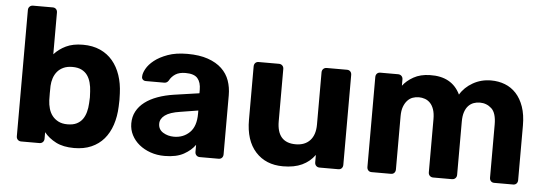

<svg xmlns="http://www.w3.org/2000/svg" viewBox="-48 -850 2838 1000"><g transform="rotate(5 1371.0 -350.0)"><path d="M365 10Q308 10 270 -9.5Q232 -29 208 -59V-25Q208 -14 201 -7Q194 0 183 0H88Q77 0 70 -7Q63 -14 63 -25V-685Q63 -696 70 -703Q77 -710 88 -710H191Q202 -710 208.5 -703Q215 -696 215 -685V-467Q240 -495 276.5 -512.5Q313 -530 365 -530Q416 -530 455 -512.5Q494 -495 520.5 -463.5Q547 -432 561.5 -389Q576 -346 578 -294Q579 -275 579 -260.5Q579 -246 578 -226Q576 -173 561.5 -129.5Q547 -86 520.5 -55Q494 -24 455 -7Q416 10 365 10ZM320 -110Q349 -110 368 -119.5Q387 -129 398.5 -145Q410 -161 416 -183Q422 -205 423 -229Q426 -260 423 -291Q422 -315 416 -337Q410 -359 398.5 -375Q387 -391 368 -400.5Q349 -410 320 -410Q293 -410 273.5 -401Q254 -392 241.5 -377Q229 -362 222.5 -342.5Q216 -323 215 -302Q214 -263 215 -226Q216 -204 222 -183Q228 -162 240.5 -146Q253 -130 272.5 -120Q292 -110 320 -110Z M838 10Q798 10 764 -2Q730 -14 705 -34.5Q680 -55 665.5 -83Q651 -111 651 -144Q651 -179 666 -207Q681 -235 708.5 -256Q736 -277 774.5 -291Q813 -305 860 -312L991 -331V-349Q991 -388 973 -409Q955 -430 910 -430Q877 -430 857 -417Q837 -404 826 -383Q818 -370 803 -370H708Q697 -370 691 -376.5Q685 -383 686 -392Q686 -409 699 -432.5Q712 -456 739 -477.5Q766 -499 808.5 -514.5Q851 -530 911 -530Q974 -530 1018.5 -514.5Q1063 -499 1091 -472.5Q1119 -446 1131.5 -410.5Q1144 -375 1144 -334V-25Q1144 -14 1137.5 -7Q1131 0 1120 0H1022Q1011 0 1004 -7Q997 -14 997 -25V-62Q977 -33 938.5 -11.5Q900 10 838 10ZM878 -94Q927 -94 960 -126Q993 -158 993 -224V-241L900 -226Q846 -218 821 -199.5Q796 -181 796 -155Q796 -125 821 -109.5Q846 -94 878 -94Z M1457 10Q1367 10 1313.5 -49Q1260 -108 1260 -216V-495Q1260 -506 1266.5 -513Q1273 -520 1284 -520H1390Q1401 -520 1408 -513Q1415 -506 1415 -495V-222Q1415 -110 1513 -110Q1561 -110 1588 -139Q1615 -168 1615 -222V-495Q1615 -506 1622 -513Q1629 -520 1640 -520H1746Q1757 -520 1763.5 -513Q1770 -506 1770 -495V-25Q1770 -14 1763.5 -7Q1757 0 1746 0H1648Q1637 0 1630 -7Q1623 -14 1623 -25V-64Q1597 -28 1556.5 -9Q1516 10 1457 10Z M1920 0Q1909 0 1902.5 -7Q1896 -14 1896 -25V-495Q1896 -506 1902.5 -513Q1909 -520 1920 -520H2013Q2024 -520 2031 -513Q2038 -506 2038 -495V-462Q2058 -489 2093.5 -509Q2129 -529 2179 -530Q2294 -533 2338 -442Q2361 -481 2404 -505.5Q2447 -530 2499 -530Q2538 -530 2571.5 -517Q2605 -504 2630 -477Q2655 -450 2669.5 -408.5Q2684 -367 2684 -310V-25Q2684 -14 2677.5 -7Q2671 0 2660 0H2561Q2550 0 2543.5 -7Q2537 -14 2537 -25V-303Q2537 -363 2511.5 -386.5Q2486 -410 2450 -410Q2434 -410 2418.5 -404.5Q2403 -399 2391 -386.5Q2379 -374 2372 -353.5Q2365 -333 2365 -303V-25Q2365 -14 2358 -7Q2351 0 2340 0H2242Q2231 0 2224 -7Q2217 -14 2217 -25V-303Q2217 -333 2210 -353.5Q2203 -374 2191 -386.5Q2179 -399 2163.5 -404.5Q2148 -410 2131 -410Q2115 -410 2099.5 -404.5Q2084 -399 2072 -386Q2060 -373 2052.5 -353Q2045 -333 2045 -303V-25Q2045 -14 2038.5 -7Q2032 0 2021 0Z"/></g></svg>

Font: Fz Rubik SemBd
Style: Regular
Weight: 600
Designer: Hubert and Fischer
Foundry: Hubert and Fischer
Version: Vit hóa bi FontZin.com